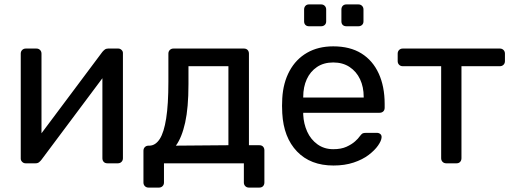

<svg xmlns="http://www.w3.org/2000/svg" viewBox="-20 -740 2321 870"><path d="M96 0Q87 0 80.5 -6.5Q74 -13 74 -21V-497Q74 -507 80.5 -513.5Q87 -520 97 -520H145Q155 -520 161.5 -513.5Q168 -507 168 -497V-73L141 -100L444 -505Q449 -511 455 -515.5Q461 -520 470 -520H516Q524 -520 530.5 -514Q537 -508 537 -500V-23Q537 -13 530.5 -6.5Q524 0 514 0H467Q456 0 450 -6.5Q444 -13 444 -23V-422L472 -423L167 -15Q163 -10 157 -5Q151 0 141 0Z M653 110Q643 110 636.5 103.5Q630 97 630 87V-57Q630 -67 636.5 -73.5Q643 -80 653 -80H658Q685 -81 704 -110.5Q723 -140 733 -203.5Q743 -267 743 -369V-497Q743 -507 749.5 -513.5Q756 -520 766 -520H1085Q1096 -520 1102 -513.5Q1108 -507 1108 -497V-82H1155Q1166 -82 1172 -75.5Q1178 -69 1178 -59V87Q1178 97 1172 103.5Q1166 110 1155 110H1108Q1098 110 1091.5 103.5Q1085 97 1085 87V0H723V87Q723 97 716.5 103.5Q710 110 700 110ZM777 -80 1015 -82V-440H834V-358Q834 -252 819 -184.5Q804 -117 777 -80Z M1491 10Q1387 10 1326 -53.5Q1265 -117 1259 -227Q1258 -240 1258 -260.5Q1258 -281 1259 -294Q1263 -365 1292 -418.5Q1321 -472 1371.5 -501Q1422 -530 1490 -530Q1566 -530 1617.5 -498Q1669 -466 1696 -407Q1723 -348 1723 -269V-252Q1723 -241 1716.5 -235Q1710 -229 1700 -229H1354Q1354 -228 1354 -225Q1354 -222 1354 -220Q1356 -179 1372 -143.5Q1388 -108 1418.5 -86Q1449 -64 1490 -64Q1526 -64 1550 -75Q1574 -86 1589 -99.5Q1604 -113 1609 -121Q1618 -133 1623 -135.5Q1628 -138 1639 -138H1688Q1697 -138 1703.5 -132.5Q1710 -127 1709 -117Q1708 -102 1693 -80.5Q1678 -59 1650.5 -38Q1623 -17 1582.5 -3.5Q1542 10 1491 10ZM1354 -298H1628V-301Q1628 -346 1611.5 -381Q1595 -416 1564 -436.5Q1533 -457 1490 -457Q1447 -457 1416.5 -436.5Q1386 -416 1370 -381Q1354 -346 1354 -301ZM1550 -621Q1539 -621 1533 -627Q1527 -633 1527 -643V-697Q1527 -707 1533 -713.5Q1539 -720 1550 -720H1604Q1614 -720 1620.5 -713.5Q1627 -707 1627 -697V-643Q1627 -633 1620.5 -627Q1614 -621 1604 -621ZM1380 -621Q1370 -621 1364 -627Q1358 -633 1358 -643V-697Q1358 -707 1364 -713.5Q1370 -720 1380 -720H1435Q1445 -720 1451.5 -713.5Q1458 -707 1458 -697V-643Q1458 -633 1451.5 -627Q1445 -621 1435 -621Z M2002 0Q1992 0 1985.5 -6.5Q1979 -13 1979 -23V-440H1805Q1795 -440 1788.5 -446.5Q1782 -453 1782 -463V-497Q1782 -507 1788.5 -513.5Q1795 -520 1805 -520H2245Q2255 -520 2261.5 -513.5Q2268 -507 2268 -497V-463Q2268 -453 2261.5 -446.5Q2255 -440 2245 -440H2071V-23Q2071 -13 2065 -6.5Q2059 0 2049 0Z"/></svg>

Font: RubikRegular
Style: Regular
Weight: 400
Designer: Hubert and Fischer
Foundry: Hubert and Fischer
Version: Version 2.300;gftools[0.9.30]